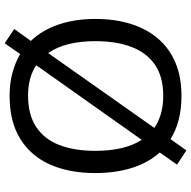

<svg xmlns="http://www.w3.org/2000/svg" viewBox="-18 -768 817 821"><g transform="rotate(-90 390.5 -357.5)"><path d="M720 -358Q720 -275 699 -207.5Q678 -140 636.5 -91Q595 -42 533.5 -16Q472 10 391 10Q335 10 288.5 -2Q242 -14 206 -37L158 31L97 -9L149 -83Q105 -132 83 -202Q61 -272 61 -359Q61 -469 97 -551Q133 -633 206.5 -679Q280 -725 392 -725Q444 -725 488.5 -713Q533 -701 570 -680L616 -746L677 -705L626 -634Q672 -586 696 -516Q720 -446 720 -358ZM625 -358Q625 -487 574 -560L254 -106Q280 -88 314.5 -78Q349 -68 391 -68Q472 -68 523.5 -103Q575 -138 600 -203Q625 -268 625 -358ZM156 -358Q156 -297 167.5 -247Q179 -197 203 -160L522 -611Q497 -628 464.5 -637Q432 -646 392 -646Q311 -646 258.5 -611.5Q206 -577 181 -512.5Q156 -448 156 -358Z"/></g></svg>

Font: Noto Sans Gurmukhi
Style: Regular
Weight: 400
Designer: Jelle Bosma - Monotype Design Team
Foundry: Monotype Imaging Inc.
Version: Version 2.003